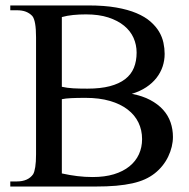

<svg xmlns="http://www.w3.org/2000/svg" viewBox="-20 -682 690 702"><path d="M612.3 -181.2Q612.3 -163.6 607.9 -145.5Q603.5 -127.4 595.2 -109.9Q586.9 -92.3 574.2 -76.4Q561.5 -60.5 545.4 -47.9Q529.8 -35.6 510 -26.6Q490.2 -17.6 464.1 -11.7Q438 -5.9 404.8 -2.9Q371.6 0 329.1 0H17.6V-18.6H41.5Q82.5 -18.6 101.1 -44.9Q106 -53.2 108.9 -71.3Q111.8 -89.4 111.8 -117.7V-545.4Q111.8 -606.9 98.1 -623.5Q88.4 -633.8 74.7 -639.2Q61 -644.5 41.5 -644.5H17.6V-662.1H303.2Q361.8 -662.1 405 -654.5Q448.2 -647 479.2 -633.8Q510.3 -620.6 530.3 -603Q550.3 -585.4 561.8 -565.9Q573.2 -546.4 577.6 -525.6Q582 -504.9 582 -484.9Q582 -460.9 574.5 -438.5Q566.9 -416 552 -397Q537.1 -377.9 514.6 -363Q492.2 -348.1 461.9 -338.9Q501 -331.5 529.3 -316.4Q557.6 -301.3 576.2 -280.8Q594.7 -260.3 603.5 -234.9Q612.3 -209.5 612.3 -181.2ZM479.5 -489.7Q479.5 -518.1 468.3 -543.5Q457 -568.8 433.8 -587.9Q410.6 -606.9 376 -618.2Q341.3 -629.4 294.4 -629.4Q269.5 -629.4 247.6 -627.2Q225.6 -625 206.1 -619.6V-364.7Q225.1 -360.4 247.6 -359.1Q270 -357.9 299.3 -357.9Q347.7 -357.9 381.8 -366.9Q416 -376 437.7 -392.8Q459.5 -409.7 469.5 -434.1Q479.5 -458.5 479.5 -489.7ZM499.5 -173.3Q499.5 -206.5 486.1 -234.1Q472.7 -261.7 446.5 -281.7Q420.4 -301.8 381.8 -313Q343.3 -324.2 293 -324.2Q261.7 -324.2 240.7 -323.2Q219.7 -322.3 206.1 -319.3V-47.9Q234.9 -41.5 262.7 -38.1Q290.5 -34.7 318.8 -34.7Q362.8 -34.7 396.5 -44.9Q430.2 -55.2 453.1 -73.7Q476.1 -92.3 487.8 -117.7Q499.5 -143.1 499.5 -173.3Z"/></svg>

Font: Doulos SIL Compact
Style: Regular
Weight: 400
Designer: Walt Agee, Victor Gaultney, Peter Martin, Debbi Hosken
Foundry: SIL International
Version: Version 4.110; 2011; Maintenance release ; LnSpcTght